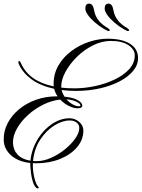

<svg xmlns="http://www.w3.org/2000/svg" viewBox="-20 -897 779 1056"><path d="M187.5 139.2Q185.5 139.2 182.9 138.2Q180.2 137.2 175.8 132.3Q166.5 122.1 160.2 101.1Q153.8 80.1 150.6 56.2Q147.5 32.2 146.5 13.7V-0.5Q79.6 -7.8 40.5 -43Q1.5 -78.1 0.5 -127.9Q-0.5 -175.3 21.5 -218.3Q43.5 -261.2 83.5 -294.9Q123.5 -328.6 177.2 -347.9Q231 -367.2 293.9 -367.2H296.9Q283.7 -385.3 277.8 -408.7Q201.7 -425.3 153.3 -460.9Q105 -496.6 84 -543.5Q82 -546.9 81.5 -550.5Q81.1 -554.2 81.1 -555.7Q81.1 -561.5 85 -561.5Q90.3 -561.5 95.2 -549.8Q139.2 -449.7 275.4 -421.9Q274.9 -425.3 274.9 -433.1Q274.4 -490.2 301 -536.4Q327.6 -582.5 371.8 -615.7Q416 -648.9 468.8 -666.5Q521.5 -684.1 572.3 -684.1Q651.4 -684.1 695.3 -656Q739.3 -627.9 739.3 -577.6Q739.3 -540 712.2 -507.1Q685.1 -474.1 637.9 -449.5Q590.8 -424.8 529.3 -410.9Q467.8 -397 398.9 -397Q354.5 -397 318.8 -401.9Q322.8 -383.8 335 -365.2Q382.8 -360.4 407.5 -346.2Q432.1 -332 432.6 -316.9Q432.6 -301.3 407.2 -301.3Q385.7 -301.3 359.1 -314.2Q332.5 -327.1 311 -349.6Q263.2 -344.2 216.8 -321Q170.4 -297.9 132.8 -263.4Q95.2 -229 73 -189.5Q50.8 -149.9 51.3 -112.3Q52.2 -73.2 76.7 -46.9Q101.1 -20.5 147.5 -13.2Q151.4 -57.1 170.2 -98.9Q189 -140.6 218.8 -173.8Q248.5 -207 285.4 -226.8Q322.3 -246.6 362.3 -246.6Q392.6 -246.6 415.5 -226.6Q438.5 -206.5 438.5 -179.2Q438.5 -128.4 403.8 -87.4Q369.1 -46.4 310.3 -22.7Q251.5 1 178.7 1Q173.8 1 169.7 0.7Q165.5 0.5 161.1 0.5Q160.6 3.9 160.6 7.6Q160.6 11.2 160.6 15.1Q160.6 33.2 164.1 55.9Q167.5 78.6 173.8 98.1Q180.2 117.7 188.5 127.4Q193.4 132.8 193.4 134.8Q193.4 139.2 187.5 139.2ZM390.1 -411.1Q444.8 -411.1 502.9 -423.6Q561 -436 610.6 -459.7Q660.2 -483.4 690.7 -516.8Q721.2 -550.3 721.2 -592.3Q721.2 -625.5 686 -648.7Q650.9 -671.9 589.8 -671.9Q539.6 -671.9 490.7 -647.2Q441.9 -622.6 402.8 -584Q363.8 -545.4 340.3 -502.2Q316.9 -459 316.9 -421.9V-415Q334 -413.1 352.3 -412.1Q370.6 -411.1 390.1 -411.1ZM414.6 -312.5Q422.4 -312.5 422.4 -318.4Q421.9 -326.7 399.9 -337.6Q377.9 -348.6 345.7 -350.6Q360.8 -333.5 379.4 -323Q397.9 -312.5 414.6 -312.5ZM181.6 -10.7Q220.2 -10.7 261.2 -29.1Q302.2 -47.4 337.4 -75.9Q372.6 -104.5 394.3 -135.7Q416 -167 416 -192.4Q416 -212.4 400.9 -223.4Q385.7 -234.4 363.3 -234.4Q322.8 -234.4 278.6 -206.8Q234.4 -179.2 201.4 -129.2Q168.5 -79.1 161.6 -11.7Q166.5 -11.2 171.6 -11Q176.8 -10.7 181.6 -10.7ZM684.6 -726.1Q678.7 -726.1 659.2 -737.3Q631.8 -753.4 608.2 -773.9Q584.5 -794.4 570.1 -814.7Q555.7 -835 555.7 -850.1Q555.7 -877 576.7 -877Q597.7 -877 603.5 -842.3Q607.4 -822.8 612.1 -812.3Q616.7 -801.8 623 -792.5Q632.8 -776.9 648.4 -764.2Q664.1 -751.5 678.2 -743.7Q690.4 -734.4 690.4 -731.9Q690.4 -731.9 689.5 -729Q688.5 -726.1 684.6 -726.1ZM578.1 -726.1Q572.3 -726.1 552.7 -737.3Q525.4 -753.4 501.7 -773.9Q478 -794.4 463.6 -814.7Q449.2 -835 449.2 -850.1Q449.2 -877 470.2 -877Q491.2 -877 497.1 -842.3Q501 -822.8 505.6 -812.3Q510.3 -801.8 516.6 -792.5Q526.4 -776.9 542 -764.2Q557.6 -751.5 571.8 -743.7Q584 -734.4 584 -731.9Q584 -731.9 583 -729Q582 -726.1 578.1 -726.1Z"/></svg>

Font: Pinyon Script
Style: Regular
Weight: 400
Designer: Nicole Fally, Eben Sorkin
Foundry: Sorkin Type Co.
Version: Version 1.008; ttfautohint (v1.8.4.7-5d5b)